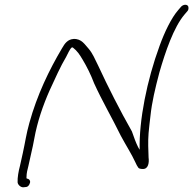

<svg xmlns="http://www.w3.org/2000/svg" viewBox="-20 -792 823 818"><path d="M105 -268C92 -222 87 -184 77 -139L65 -85C59 -63 54 -35 55 -16C55 -7 66 6 79 6L88 5C99 5 105 -3 108 -14C110 -23 103 -31 94 -31C93 -33 92 -36 93 -39C93 -54 97 -70 101 -85L113 -139C118 -159 122 -180 126 -201C139 -274 164 -345 191 -406C214 -456 238 -510 262 -550C269 -562 276 -582 286 -590C289 -590 290 -590 291 -589C309 -575 319 -560 332 -538C350 -508 367 -474 381 -437C415 -362 459 -287 495 -213C517 -172 541 -135 556 -102C561 -91 565 -83 569 -78C571 -74 579 -72 589 -72C612 -72 616 -99 613 -121C612 -151 610 -188 613 -225C615 -248 618 -273 621 -298C627 -356 641 -415 659 -483C684 -570 720 -676 766 -730L778 -744C782 -748 783 -753 783 -758C784 -774 764 -776 752 -764L740 -750C710 -716 681 -655 660 -597C606 -450 572 -280 575 -154C573 -156 569 -165 568 -166C559 -184 551 -206 542 -232C491 -322 441 -420 398 -513C384 -541 375 -564 358 -584C342 -601 328 -628 293 -626C268 -624 256 -607 244 -586C190 -495 138 -388 105 -268Z"/></svg>

Font: Stray Cat
Style: ExtObl
Weight: 400
Version: Version 1.0